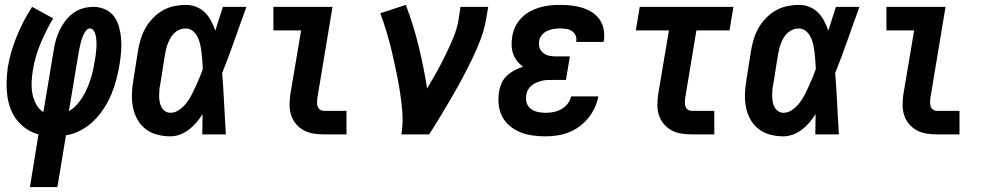

<svg xmlns="http://www.w3.org/2000/svg" viewBox="-20 -548 4040 783"><path d="M102 215 137 0Q110 -7 87.5 -22.5Q65 -38 48.5 -59Q32 -80 22.5 -106Q13 -132 9.5 -160Q6 -188 7 -217Q8 -246 12 -275Q23 -338 48.5 -400.5Q74 -463 111 -520L197 -473Q167 -423 145 -370Q123 -317 114 -262Q110 -238 109 -214Q108 -190 112 -167Q116 -144 127 -123.5Q138 -103 157 -91L199 -343Q202 -364 208 -385Q214 -406 223.5 -425.5Q233 -445 246.5 -463Q260 -481 278.5 -494.5Q297 -508 318.5 -514Q340 -520 360 -520Q386 -520 408.5 -510Q431 -500 445 -481Q459 -462 465.5 -438Q472 -414 474 -389.5Q476 -365 474 -339Q472 -313 468 -288Q463 -257 455 -226Q447 -195 435 -165.5Q423 -136 405 -108Q387 -80 363.5 -56.5Q340 -33 310 -17Q280 -1 249 4L214 215ZM261 -95Q261 -95 261 -95Q261 -95 261 -95Q279 -105 293 -120.5Q307 -136 317.5 -153.5Q328 -171 336 -189.5Q344 -208 350 -227Q356 -246 360 -265Q364 -284 367 -303Q369 -312 370 -321Q371 -330 372 -339.5Q373 -349 373.5 -358Q374 -367 373.5 -375.5Q373 -384 372 -393Q371 -402 368.5 -410Q366 -418 360.5 -425Q355 -432 346 -432Q339 -432 333.5 -426Q328 -420 324 -413Q320 -406 317.5 -399Q315 -392 312.5 -385Q310 -378 308.5 -371Q307 -364 305.5 -357Q304 -350 302.5 -343Q301 -336 300 -329Z M675 8Q647 8 620.5 1Q594 -6 573.5 -22Q553 -38 540 -61.5Q527 -85 522 -111.5Q517 -138 518 -166Q519 -194 524 -222L543 -342Q547 -366 554 -389Q561 -412 573.5 -434Q586 -456 604 -474.5Q622 -493 644 -505.5Q666 -518 690 -523Q714 -528 737 -528Q760 -528 780.5 -520Q801 -512 816 -497Q831 -482 841 -462.5Q851 -443 858 -423Q866 -447 873.5 -471.5Q881 -496 889 -520H985Q960 -452 936.5 -384.5Q913 -317 886 -250Q891 -188 894 -125Q897 -62 901 0H805Q805 -21 805.5 -41.5Q806 -62 806 -83Q795 -65 781.5 -49Q768 -33 751 -20Q734 -7 714.5 0.5Q695 8 675 8ZM675 -88Q694 -88 711 -100Q728 -112 740 -127.5Q752 -143 761 -160.5Q770 -178 778 -195.5Q786 -213 793.5 -231Q801 -249 807 -267Q806 -284 805 -300.5Q804 -317 802 -333.5Q800 -350 796.5 -366Q793 -382 786 -396.5Q779 -411 766.5 -421.5Q754 -432 737 -432Q725 -432 713.5 -427.5Q702 -423 692.5 -414.5Q683 -406 676.5 -395Q670 -384 665.5 -373Q661 -362 658 -350Q655 -338 653 -327L634 -207Q631 -194 630 -182Q629 -170 629 -157.5Q629 -145 631 -133.5Q633 -122 638.5 -111.5Q644 -101 653.5 -94.5Q663 -88 675 -88Z M1300 0Q1278 0 1257 -3.5Q1236 -7 1218 -17Q1200 -27 1187 -42.5Q1174 -58 1167.5 -77.5Q1161 -97 1161 -119Q1161 -141 1164 -163L1208 -424H1095V-520H1336L1274 -147Q1273 -138 1273 -129.5Q1273 -121 1275.5 -113.5Q1278 -106 1285 -101Q1292 -96 1300 -96H1393V0Z M1617 0Q1624 -44 1621 -86.5Q1618 -129 1611.5 -171Q1605 -213 1596.5 -254Q1588 -295 1578.5 -335.5Q1569 -376 1557 -416Q1545 -456 1531 -494L1635 -528Q1666 -447 1687 -361Q1708 -275 1722 -187Q1742 -221 1761 -255Q1780 -289 1797 -324Q1814 -359 1829 -395Q1844 -431 1850 -468L1858 -520H1971L1962 -468Q1955 -427 1939.5 -386.5Q1924 -346 1905 -306.5Q1886 -267 1865 -228Q1844 -189 1822 -151Q1800 -113 1777 -75Q1754 -37 1730 0Z M2204 8Q2178 8 2152 4.5Q2126 1 2102.5 -8.5Q2079 -18 2059.5 -34Q2040 -50 2028.5 -72Q2017 -94 2014 -120Q2011 -146 2015 -173Q2018 -191 2025.5 -208.5Q2033 -226 2047 -239Q2061 -252 2078 -261Q2095 -270 2113 -276Q2099 -286 2088.5 -299.5Q2078 -313 2072.5 -329Q2067 -345 2066.5 -363Q2066 -381 2069 -399Q2072 -420 2081.5 -439.5Q2091 -459 2106.5 -475Q2122 -491 2141.5 -501.5Q2161 -512 2182 -518Q2203 -524 2223.5 -526Q2244 -528 2264 -528Q2288 -528 2310.5 -525.5Q2333 -523 2354 -516.5Q2375 -510 2393.5 -498.5Q2412 -487 2424.5 -469.5Q2437 -452 2441.5 -430Q2446 -408 2443 -385Q2442 -383 2442 -381Q2442 -379 2441 -377H2330Q2330 -378 2330 -378.5Q2330 -379 2330 -380Q2332 -393 2327 -404Q2322 -415 2312 -421.5Q2302 -428 2289.5 -430Q2277 -432 2264 -432Q2251 -432 2238 -430Q2225 -428 2212.5 -422.5Q2200 -417 2190.5 -406Q2181 -395 2179 -382Q2176 -368 2180 -354.5Q2184 -341 2194.5 -332.5Q2205 -324 2218.5 -321Q2232 -318 2246 -318H2304L2288 -222H2231Q2220 -222 2209 -221.5Q2198 -221 2187.5 -218Q2177 -215 2166.5 -210.5Q2156 -206 2147 -198.5Q2138 -191 2132.5 -180.5Q2127 -170 2126 -160Q2123 -143 2128 -128Q2133 -113 2145 -104Q2157 -95 2172.5 -91.5Q2188 -88 2204 -88Q2221 -88 2237 -91Q2253 -94 2268.5 -102.5Q2284 -111 2295 -125Q2306 -139 2309 -155H2420Q2416 -132 2405.5 -109Q2395 -86 2379 -66.5Q2363 -47 2342.5 -32Q2322 -17 2299 -8Q2276 1 2252 4.5Q2228 8 2204 8Z M2800 0Q2778 0 2757 -3.5Q2736 -7 2718 -17Q2700 -27 2687 -42.5Q2674 -58 2667.5 -77.5Q2661 -97 2661 -119Q2661 -141 2664 -163L2708 -424H2573L2589 -520H2971L2955 -424H2820L2774 -147Q2773 -138 2773 -129.5Q2773 -121 2775.5 -113.5Q2778 -106 2785 -101Q2792 -96 2800 -96H2893V0Z M3175 8Q3147 8 3120.5 1Q3094 -6 3073.5 -22Q3053 -38 3040 -61.5Q3027 -85 3022 -111.5Q3017 -138 3018 -166Q3019 -194 3024 -222L3043 -342Q3047 -366 3054 -389Q3061 -412 3073.5 -434Q3086 -456 3104 -474.5Q3122 -493 3144 -505.5Q3166 -518 3190 -523Q3214 -528 3237 -528Q3260 -528 3280.5 -520Q3301 -512 3316 -497Q3331 -482 3341 -462.5Q3351 -443 3358 -423Q3366 -447 3373.5 -471.5Q3381 -496 3389 -520H3485Q3460 -452 3436.5 -384.5Q3413 -317 3386 -250Q3391 -188 3394 -125Q3397 -62 3401 0H3305Q3305 -21 3305.5 -41.5Q3306 -62 3306 -83Q3295 -65 3281.5 -49Q3268 -33 3251 -20Q3234 -7 3214.5 0.5Q3195 8 3175 8ZM3175 -88Q3194 -88 3211 -100Q3228 -112 3240 -127.5Q3252 -143 3261 -160.5Q3270 -178 3278 -195.5Q3286 -213 3293.5 -231Q3301 -249 3307 -267Q3306 -284 3305 -300.5Q3304 -317 3302 -333.5Q3300 -350 3296.5 -366Q3293 -382 3286 -396.5Q3279 -411 3266.5 -421.5Q3254 -432 3237 -432Q3225 -432 3213.5 -427.5Q3202 -423 3192.5 -414.5Q3183 -406 3176.5 -395Q3170 -384 3165.5 -373Q3161 -362 3158 -350Q3155 -338 3153 -327L3134 -207Q3131 -194 3130 -182Q3129 -170 3129 -157.5Q3129 -145 3131 -133.5Q3133 -122 3138.5 -111.5Q3144 -101 3153.5 -94.5Q3163 -88 3175 -88Z M3800 0Q3778 0 3757 -3.5Q3736 -7 3718 -17Q3700 -27 3687 -42.5Q3674 -58 3667.5 -77.5Q3661 -97 3661 -119Q3661 -141 3664 -163L3708 -424H3595V-520H3836L3774 -147Q3773 -138 3773 -129.5Q3773 -121 3775.5 -113.5Q3778 -106 3785 -101Q3792 -96 3800 -96H3893V0Z"/></svg>

Font: Iosevka SS04 Oblique
Style: Bold
Weight: 700
Italic angle: -9°
Monospace: yes
Designer: Belleve Invis
Foundry: Belleve Invis
Version: Version 19.0.0; ttfautohint (v1.8.4)